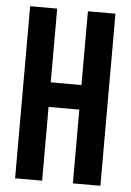

<svg xmlns="http://www.w3.org/2000/svg" viewBox="-51 -739 530 778"><g transform="rotate(5 213.5 -350.0)"><path d="M150 0H40V-700H150V-400H275V-700H387V0H275V-300H150Z"/></g></svg>

Font: Adderley Bold
Style: Regular
Weight: 700
Designer: gorohovskiy
Version: Version 1.003 November 13, 2017